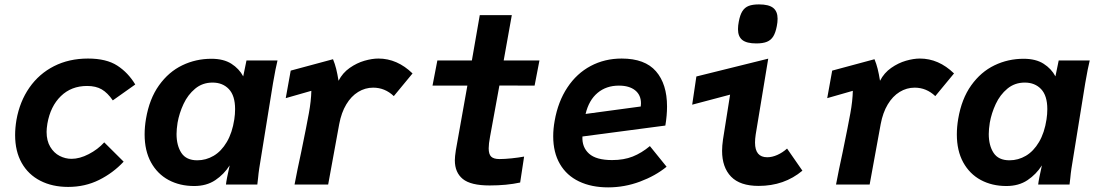

<svg xmlns="http://www.w3.org/2000/svg" viewBox="-20 -818 4850 851"><path d="M47 -219.5Q47 -251 53 -287Q67.5 -368 110.2 -429.5Q153 -491 219.5 -524.8Q286 -558.5 370 -558.5Q451.5 -558.5 499.8 -527.2Q548 -496 579.5 -443.5L480 -373Q457 -406.5 431 -421.8Q405 -437 366 -437Q296 -437 249.8 -392Q203.5 -347 190 -270Q186.5 -247.5 186.5 -233.5Q186.5 -194 202.8 -167Q219 -140 244.2 -127Q269.5 -114 297 -114Q333 -114 373.2 -134.8Q413.5 -155.5 442 -187L528 -101.5Q481.5 -51.5 419.2 -20.5Q357 10.5 282 10.5Q212 10.5 158.8 -16.8Q105.5 -44 76.2 -95.8Q47 -147.5 47 -219.5Z M621 -222.5Q621 -255 627 -291Q642 -380 684.8 -439.8Q727.5 -499.5 787.8 -528.5Q848 -557.5 917 -557.5Q971 -557.5 1005.5 -535.5Q1040 -513.5 1058 -479.5L1072.5 -550H1210Q1202 -518.5 1190 -449L1129 -71.5Q1125.5 -48 1124 -30L1120.5 0H981.5Q983.5 -21 998 -85Q973 -45.5 934.2 -19.5Q895.5 6.5 840.5 6.5Q777 6.5 727.2 -20.2Q677.5 -47 649.2 -98.5Q621 -150 621 -222.5ZM1018.5 -289Q1022 -312 1022 -334.5Q1022 -394 994.5 -423Q967 -452 922 -452Q877.5 -452 845 -425Q812.5 -398 793.5 -357.2Q774.5 -316.5 767 -274Q762.5 -245 762.5 -224Q762.5 -173 784 -140.2Q805.5 -107.5 854.5 -107.5Q893 -107.5 927 -127.5Q961 -147.5 985.2 -188.5Q1009.5 -229.5 1018.5 -289Z M1315 -144Q1339.5 -263 1349 -316Q1359 -370.5 1360 -415.5L1246.5 -383L1268.5 -505L1456 -555.5Q1464.5 -535 1470 -513Q1475.5 -491 1480.5 -460Q1498.5 -495 1530 -517Q1561.5 -539 1595.5 -548.8Q1629.5 -558.5 1657 -558.5Q1740.5 -558.5 1808.5 -492.5L1725.5 -392Q1686 -429.5 1634 -429.5Q1598.5 -429.5 1567.5 -410.5Q1536.5 -391.5 1514.8 -355.2Q1493 -319 1483.5 -268L1434.5 0H1285.5Q1297.5 -64 1315 -144Z M1996 -107.5Q1996 -123.5 2000.5 -152.5L2051.5 -438.5H1897L1918.5 -550H2071.5L2106.5 -751H2248.5L2212.5 -550H2371L2349.5 -438.5L2193.5 -439L2152 -212Q2146 -180.5 2146 -160.5Q2146 -134.5 2157 -123.8Q2168 -113 2194 -113Q2216 -113 2247.5 -116.2Q2279 -119.5 2303 -124L2285.5 -9Q2226 4 2150 4Q2066.5 4 2031.2 -24.8Q1996 -53.5 1996 -107.5Z M2432 -214Q2432 -247.5 2438.5 -283Q2453.5 -368 2494.8 -430.2Q2536 -492.5 2598 -525.5Q2660 -558.5 2735.5 -558.5Q2838.5 -558.5 2887.5 -502Q2936.5 -445.5 2936.5 -346Q2936.5 -306 2929 -261.5L2561.5 -213Q2559 -165.5 2590.8 -137Q2622.5 -108.5 2693 -108.5Q2745 -108.5 2784.5 -124.2Q2824 -140 2860.5 -170.5L2934.5 -79Q2885 -38.5 2816.5 -13Q2748 12.5 2675.5 12.5Q2601.5 12.5 2546.5 -13.8Q2491.5 -40 2461.8 -91Q2432 -142 2432 -214ZM2821 -360Q2821 -397 2795 -417.8Q2769 -438.5 2723 -438.5Q2667 -438.5 2628.5 -406.2Q2590 -374 2575.5 -313L2820 -346Q2821 -356 2821 -360Z M3180.5 -149.5Q3180.5 -171.5 3184.5 -199.5L3216 -398.5L3048 -354L3066.5 -479L3385 -558L3329.5 -222Q3326.5 -202.5 3326.5 -186Q3326.5 -121 3380.5 -121Q3402.5 -121 3425.8 -131.5Q3449 -142 3468.5 -159.5L3536.5 -61.5Q3456 6 3342.5 6Q3260 6 3220.2 -35.2Q3180.5 -76.5 3180.5 -149.5ZM3251 -688.5Q3251 -704.5 3254.5 -722Q3260 -752 3270.5 -768.5Q3281 -785 3298.5 -791.8Q3316 -798.5 3344 -798.5Q3387.5 -798.5 3407 -783Q3426.5 -767.5 3426.5 -735Q3426.5 -719 3423 -702Q3417.5 -673 3407.2 -656.5Q3397 -640 3379.2 -632.8Q3361.5 -625.5 3332 -625.5Q3289.5 -625.5 3270.2 -640.8Q3251 -656 3251 -688.5Z M3715 -144Q3739.5 -263 3749 -316Q3759 -370.5 3760 -415.5L3646.5 -383L3668.5 -505L3856 -555.5Q3864.5 -535 3870 -513Q3875.5 -491 3880.5 -460Q3898.5 -495 3930 -517Q3961.5 -539 3995.5 -548.8Q4029.5 -558.5 4057 -558.5Q4140.5 -558.5 4208.5 -492.5L4125.5 -392Q4086 -429.5 4034 -429.5Q3998.5 -429.5 3967.5 -410.5Q3936.5 -391.5 3914.8 -355.2Q3893 -319 3883.5 -268L3834.5 0H3685.5Q3697.5 -64 3715 -144Z M4221 -222.5Q4221 -255 4227 -291Q4242 -380 4284.8 -439.8Q4327.5 -499.5 4387.8 -528.5Q4448 -557.5 4517 -557.5Q4571 -557.5 4605.5 -535.5Q4640 -513.5 4658 -479.5L4672.5 -550H4810Q4802 -518.5 4790 -449L4729 -71.5Q4725.5 -48 4724 -30L4720.5 0H4581.5Q4583.5 -21 4598 -85Q4573 -45.5 4534.2 -19.5Q4495.5 6.5 4440.5 6.5Q4377 6.5 4327.2 -20.2Q4277.5 -47 4249.2 -98.5Q4221 -150 4221 -222.5ZM4618.5 -289Q4622 -312 4622 -334.5Q4622 -394 4594.5 -423Q4567 -452 4522 -452Q4477.5 -452 4445 -425Q4412.5 -398 4393.5 -357.2Q4374.5 -316.5 4367 -274Q4362.5 -245 4362.5 -224Q4362.5 -173 4384 -140.2Q4405.5 -107.5 4454.5 -107.5Q4493 -107.5 4527 -127.5Q4561 -147.5 4585.2 -188.5Q4609.5 -229.5 4618.5 -289Z"/></svg>

Font: JuliaMono ExtraBoldItalic
Style: Regular
Weight: 800
Italic angle: -9°
Monospace: yes
Designer: cormullion
Foundry: corm
Version: Version 0.049; ttfautohint (v1.8.4)